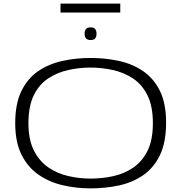

<svg xmlns="http://www.w3.org/2000/svg" viewBox="-20 -1030 1001 1060"><path d="M480 10Q400 10 325.5 -7.5Q251 -25 192 -66Q133 -107 98.5 -176.5Q64 -246 64 -350Q64 -457 98 -527Q132 -597 190.5 -637Q249 -677 324 -693.5Q399 -710 480 -710Q560 -710 635 -694Q710 -678 769 -638Q828 -598 862.5 -529Q897 -460 897 -353Q897 -244 863 -173.5Q829 -103 770 -62.5Q711 -22 636 -6Q561 10 480 10ZM480 -44Q542 -44 603 -57Q664 -70 714 -103.5Q764 -137 794 -196.5Q824 -256 824 -350Q824 -444 794 -504Q764 -564 714 -597Q664 -630 603 -643.5Q542 -657 480 -657Q418 -657 357 -643.5Q296 -630 246 -597Q196 -564 166.5 -504Q137 -444 137 -350Q137 -259 167 -199.5Q197 -140 246.5 -106Q296 -72 357 -58Q418 -44 480 -44ZM480 -809Q447 -809 447 -844Q447 -879 480 -879Q498 -879 505.5 -869.5Q513 -860 513 -844Q513 -827 505.5 -818Q498 -809 480 -809ZM314 -961V-1010H644V-961Z"/></svg>

Font: Georama Extended Light
Style: Regular
Weight: 300
Width: 7
Designer: Jean-Baptiste Levee
Foundry: Production Type
Version: Version 1.000